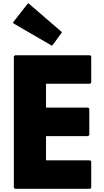

<svg xmlns="http://www.w3.org/2000/svg" viewBox="-20 -1179 653 1206"><path d="M553 -825 546 -832H74L67 -825V0L74 7H546L553 0V-165L546 -172H269V-324H534L541 -331V-496L534 -503H269V-653H546L553 -660ZM158 -1159 151 -1152 61 -1037 68 -1030 306 -892 313 -899 369 -976 362 -983Z"/></svg>

Font: Hussar Woodtype
Style: Blk
Weight: 900
Foundry: Cannot Into Space Fonts
Version: Version 1.07